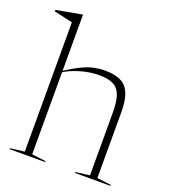

<svg xmlns="http://www.w3.org/2000/svg" viewBox="-144 -842 834 941"><g transform="rotate(20 273.5 -371.0)"><path d="M199.5 0H14V-5L88.5 -14V-688.5L-8.5 -710.5V-718L123 -742H127V-450Q173 -479.5 206 -495Q239 -510.5 266.5 -516.2Q294 -522 322.5 -522Q401.5 -522 434.2 -484.8Q467 -447.5 467 -357.5V-14L540 -5V0H355.5V-5L428.5 -14V-339.5Q428.5 -399 416.5 -431.8Q404.5 -464.5 377.2 -477.8Q350 -491 303.5 -491Q258 -491 210.2 -477.5Q162.5 -464 127 -442.5V-14L199.5 -5Z"/></g></svg>

Font: Newsreader Display ExtraLight
Style: Regular
Weight: 275
Designer: Hugues Gentile
Foundry: Production Type
Version: Version 1.001